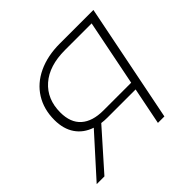

<svg xmlns="http://www.w3.org/2000/svg" viewBox="-168 -886 1071 1071"><g transform="rotate(-45 367.5 -350.0)"><path d="M697 -700 557 0H506L550 -220H327Q303 -220 282 -223L84 0H23L234 -234Q174 -254 141.5 -301.5Q109 -349 109 -420Q109 -504 148.5 -567.5Q188 -631 261.5 -665.5Q335 -700 432 -700ZM340 -264H559L637 -654H427Q302 -654 232 -592.5Q162 -531 162 -426Q162 -346 208 -305Q254 -264 340 -264Z"/></g></svg>

Font: Montserrat Alternates Light
Style: Italic
Weight: 300
Italic angle: -11.3°
Designer: Julieta Ulanovsky
Foundry: Julieta Ulanovsky
Version: Version 7.200